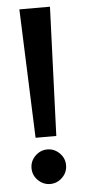

<svg xmlns="http://www.w3.org/2000/svg" viewBox="-52 -731 345 775"><g transform="rotate(-5 120.0 -343.5)"><path d="M71 -7.5Q50 -28 50 -57Q50 -86 71 -106.5Q92 -127 120 -127Q148 -127 169 -106.5Q190 -86 190 -57Q190 -28 169 -7.5Q148 13 120 13Q92 13 71 -7.5ZM181 -700 161 -178H77L57 -700Z"/></g></svg>

Font: Edgecutting Lite Medium
Style: Medium
Weight: 500
Designer: RandomMaerks (Nguyen Gia Bao)
Version: Version 1.0